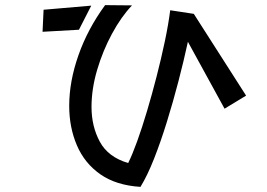

<svg xmlns="http://www.w3.org/2000/svg" viewBox="-20 -696 1040 749"><path d="M713 -533Q697 -459 676 -378.5Q655 -298 631 -220.5Q607 -143 581 -77Q555 -11 528 33Q433 27 371.5 -16Q310 -59 280 -129Q250 -199 250 -283Q250 -378 286 -480.5Q322 -583 390 -676L495 -675Q453 -631 417 -564.5Q381 -498 359 -423.5Q337 -349 337 -279Q337 -203 369.5 -143Q402 -83 480 -60Q496 -92 515 -144.5Q534 -197 553.5 -262.5Q573 -328 591 -398Q609 -468 623 -534.5Q637 -601 644 -656L736 -642L940 -323L856 -272ZM150 -658 336 -674 288 -580 146 -572Z"/></svg>

Font: Moralerspace Krypton JPDOC
Style: Regular
Weight: 400
Version: v0.0.6; ttfautohint (v1.8.4.7-5d5b-dirty) -l 6 -r 45 -G 200 